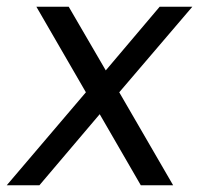

<svg xmlns="http://www.w3.org/2000/svg" viewBox="-34 -550 604 570"><path d="M320 -276 537 -530H440L280 -341L170 -530H74L221 -276L-14 0H83L262 -211L384 0H480Z"/></svg>

Font: Cheyenne Sans
Style: Italic
Weight: 400
Italic angle: -8.13011°
Designer: The Public Sans project authors (U.S. Web Design System), Libre Franklin designed by Pablo Impallari and Rodrigo Fuenzal
Foundry: The Cheyenne Sans Project Authors
Version: Version 2.007